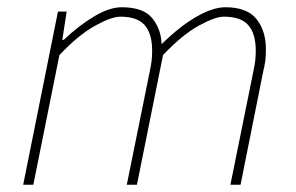

<svg xmlns="http://www.w3.org/2000/svg" viewBox="-20 -510 816 530"><path d="M44 0 140 -478H164L152 -400H156Q197 -439 239.5 -464.5Q282 -490 316 -490Q376 -490 400.5 -459.5Q425 -429 426 -388Q477 -438 522.5 -464Q568 -490 602 -490Q662 -490 688 -457.5Q714 -425 714 -374Q714 -356 712.5 -343.5Q711 -331 706 -310L644 0H616L678 -306Q683 -329 684.5 -342Q686 -355 686 -370Q686 -417 665.5 -440.5Q645 -464 598 -464Q574 -464 528.5 -439Q483 -414 430 -358L358 0H330L392 -306Q397 -329 398.5 -342Q400 -355 400 -370Q400 -417 379.5 -440.5Q359 -464 312 -464Q288 -464 242.5 -439Q197 -414 144 -358L72 0Z"/></svg>

Font: Source Sans Variable
Style: Italic
Weight: 200
Italic angle: -11°
Designer: Paul D. Hunt
Foundry: Adobe Systems Incorporated
Version: Version 3.006;hotconv 1.0.111;makeotfexe 2.5.65597